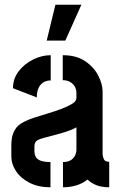

<svg xmlns="http://www.w3.org/2000/svg" viewBox="-20 -794 510 814"><path d="M178 -622 215 -774H325L257 -622ZM194 0Q142 0 104.5 -19.5Q67 -39 47.5 -69Q28 -99 28 -130V-180Q28 -191 30.5 -208.5Q33 -226 44 -245Q55 -264 81 -277Q97 -286 124.5 -295Q152 -304 182.5 -313Q213 -322 240.5 -332.5Q268 -343 286 -354Q304 -365 304 -378V-399Q304 -416 296.5 -428Q289 -440 276.5 -447Q264 -454 246 -454V-560Q303 -560 340.5 -535Q378 -510 396.5 -473.5Q415 -437 415 -406V-140Q415 -134 419.5 -121Q424 -108 443 -108V0Q411 0 388.5 -9Q366 -18 351 -33Q332 -17 305 -8.5Q278 0 247 0V-107Q266 -107 278.5 -114Q291 -121 297.5 -133.5Q304 -146 304 -160V-254Q286 -244 261.5 -236Q237 -228 211.5 -221.5Q186 -215 166 -209.5Q146 -204 138 -199Q126 -192 126 -173V-154Q126 -138 132.5 -127.5Q139 -117 154.5 -112Q170 -107 194 -107ZM136 -381 35 -420Q35 -460 59 -491.5Q83 -523 120 -541.5Q157 -560 195 -560V-453Q178 -453 164.5 -445Q151 -437 143.5 -421Q136 -405 136 -381Z"/></svg>

Font: Stick No Bills ExtraLight
Style: Bold
Weight: 700
Version: Version 2.000